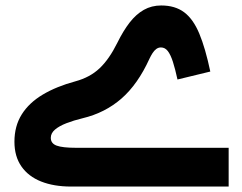

<svg xmlns="http://www.w3.org/2000/svg" viewBox="-20 -685 890 705"><path d="M631.7 -393.1 752.2 -422.3Q734.1 -508.2 711.8 -561.6Q689.5 -615 656.3 -639.9Q623 -664.9 571.9 -664.9Q536.6 -664.9 508.1 -648.8Q479.7 -632.7 456 -602.2Q432.4 -571.7 410.9 -528Q380.9 -467.5 345.6 -434.2Q310.3 -400.9 257.2 -386.5Q187.3 -367.6 137.1 -337.7Q86.8 -307.8 59.9 -265Q33 -222.2 33 -164.6Q33 -110.6 58.7 -73.8Q84.4 -37 131.1 -18.5Q177.8 0 240.9 0H819.6V-142.3H260Q209.4 -142.3 188 -150.3Q166.5 -158.2 166.5 -179Q166.5 -196 182 -209.2Q197.4 -222.3 223.9 -232.6Q250.5 -242.9 283.2 -250.8Q365.7 -270.5 426 -323.1Q486.2 -375.7 528.8 -469.4Q533.9 -480.2 540 -489.8Q546.1 -499.3 553.8 -505.1Q561.5 -510.8 570.9 -510.8Q585.9 -510.8 596.1 -497.6Q606.3 -484.4 614.8 -458.3Q623.2 -432.1 631.7 -393.1Z"/></svg>

Font: Estedad-FD VF
Style: Regular
Weight: 100
Designer: Amin Abedi
Version: Version 7.3